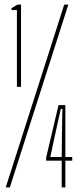

<svg xmlns="http://www.w3.org/2000/svg" viewBox="-20 -820 366 840"><path d="M54 -440V-776H31L30 -784L57 -800H72V-440ZM5 0 261 -800H279L23 0ZM250 0V-117H182V-131L236 -360H266V-133H296V-117H266V0ZM200 -133H250L251 -235L253 -344H246L222 -235Z"/></svg>

Font: Big Shoulders Display Thin
Style: Regular
Weight: 100
Designer: Patric King
Foundry: XO Type Co
Version: Version 1.000; ttfautohint (v1.8.2)